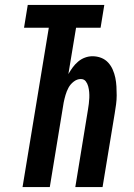

<svg xmlns="http://www.w3.org/2000/svg" viewBox="-20 -755 540 775"><path d="M71 0 177 -643H77L92 -735H401L386 -643H287L256 -456Q264 -470 273.5 -483Q283 -496 295.5 -506.5Q308 -517 323 -522.5Q338 -528 353 -528Q372 -528 388.5 -521.5Q405 -515 416.5 -502.5Q428 -490 435 -474Q442 -458 445.5 -441Q449 -424 450 -406Q451 -388 451 -370Q451 -352 448.5 -333.5Q446 -315 443 -297L394 0H284L335 -312Q337 -324 338.5 -336Q340 -348 340.5 -360Q341 -372 340 -383.5Q339 -395 336 -406.5Q333 -418 326 -427Q319 -436 306 -436Q291 -436 277.5 -425.5Q264 -415 256.5 -401Q249 -387 244.5 -371.5Q240 -356 237 -341L181 0Z"/></svg>

Font: Iosevka Extrabold Oblique
Style: Regular
Weight: 800
Italic angle: -9°
Monospace: yes
Designer: Belleve Invis
Foundry: Belleve Invis
Version: Version 32.5.0; ttfautohint (v1.8.4)